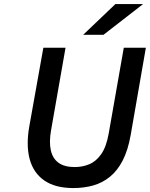

<svg xmlns="http://www.w3.org/2000/svg" viewBox="-20 -942 760 974"><path d="M352 12Q260.5 12 205 -26.2Q149.5 -64.5 130.5 -135Q111.5 -205.5 129 -303L200 -700H312.5L239 -281Q228.5 -221.5 237.8 -179.8Q247 -138 277 -116.2Q307 -94.5 359 -94.5Q398.5 -94.5 433.2 -109Q468 -123.5 493.8 -160.5Q519.5 -197.5 531.5 -265L608 -700H720L643 -257.5Q629.5 -180.5 602.8 -128.5Q576 -76.5 538 -45.5Q500 -14.5 453 -1.2Q406 12 352 12ZM402 -765.5 565.5 -921.5H706L505 -765.5Z"/></svg>

Font: Overpass SemiBold
Style: Italic
Weight: 600
Italic angle: -10°
Designer: Delve Withrington, Dave Bailey, Thomas Jockin
Foundry: Delve Fonts LLC
Version: Version 4.000